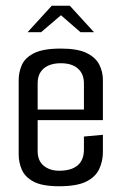

<svg xmlns="http://www.w3.org/2000/svg" viewBox="-20 -644 423 668"><path d="M186 4Q127 4 97 -12Q67 -28 56 -53.5Q45 -79 45 -106V-365Q45 -393 56 -418Q67 -443 98.5 -459Q130 -475 192 -475Q250 -475 281.5 -459.5Q313 -444 325.5 -419Q338 -394 338 -366V-258L272 -254V-354Q272 -387 251 -405.5Q230 -424 192 -424Q154 -424 132.5 -406Q111 -388 111 -354V-118Q111 -85 132 -67.5Q153 -50 186 -50Q228 -50 250 -68.5Q272 -87 272 -124V-169L338 -175V-115Q338 -83 325 -55.5Q312 -28 279.5 -12Q247 4 186 4ZM55 -226V-263H338V-226ZM76 -532 160 -624H223L307 -532H260L192 -591L123 -532Z"/></svg>

Font: Smooch Sans Thin Medium
Style: Regular
Weight: 500
Version: Version 1.010